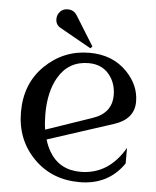

<svg xmlns="http://www.w3.org/2000/svg" viewBox="-53 -770 671 824"><g transform="rotate(5 283.0 -358.0)"><path d="M206.1 -724.6Q231.9 -724.6 245.6 -702.6L324.7 -575.2L316.9 -566.4L181.6 -642.6Q160.6 -654.3 160.6 -679.2Q160.6 -697.3 172.9 -710.9Q185.1 -724.6 206.1 -724.6ZM153.8 -201.7 353.5 -270Q434.1 -297.4 434.1 -374.5Q434.1 -418.5 412.6 -451.7Q379.9 -502.4 315.4 -502.4Q229 -502.4 185.1 -427.2Q148.9 -365.2 148.9 -268.6Q148.9 -232.4 153.8 -201.7ZM320.3 9.8Q200.7 9.8 123 -68.8Q43.9 -148.9 43.9 -268.6Q43.9 -391.1 123 -468.3Q203.6 -546.9 315.4 -546.9Q415 -546.9 477.1 -482.9Q532.2 -425.8 532.2 -355Q532.2 -279.8 446.3 -252L163.6 -160.2Q171.9 -132.8 185.1 -109.9Q229 -34.7 320.3 -34.7Q441.4 -34.7 510.7 -154.3V-87.4Q444.3 9.8 320.3 9.8Z"/></g></svg>

Font: Modern Antiqua
Style: Book
Weight: 400
Designer: Wojciech Kalinowski "wmk69" (wmk69@o2.pl)
Foundry: Wojciech Kalinowski "wmk69" (wmk69@o2.pl)
Version: Version 3.1.0; 2021-05-28